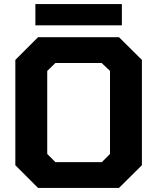

<svg xmlns="http://www.w3.org/2000/svg" viewBox="-20 -919 769 939"><path d="M153 -795V-899H576V-795ZM166 0 55 -111V-626L166 -737H562L674 -626V-111L562 0ZM251 -126H478L518 -166V-572L477 -611H251L211 -572V-166Z"/></svg>

Font: Tomorrow SemiBold
Style: Regular
Weight: 600
Designer: Tony de Marco, Monica Rizzolli
Foundry: Just in Type
Version: Version 2.002